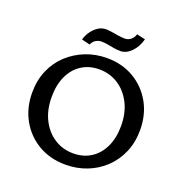

<svg xmlns="http://www.w3.org/2000/svg" viewBox="-152 -998 1091 1144"><g transform="rotate(20 394.0 -426.0)"><path d="M387 12Q290 12 215 -31.5Q140 -75 97 -151.5Q54 -228 54 -325Q54 -403 81.5 -466.5Q109 -530 157.5 -575Q206 -620 269 -645Q332 -670 404 -670Q500 -670 574.5 -626.5Q649 -583 692 -507Q735 -431 735 -333Q735 -255 707.5 -191.5Q680 -128 632 -82.5Q584 -37 521 -12.5Q458 12 387 12ZM406 -67Q471 -67 519 -98Q567 -129 593.5 -185.5Q620 -242 620 -317Q620 -401 588 -462.5Q556 -524 503 -557.5Q450 -591 383 -591Q321 -591 273 -560.5Q225 -530 198.5 -473.5Q172 -417 172 -341Q172 -257 203.5 -195.5Q235 -134 288 -100.5Q341 -67 406 -67ZM278 -710 225 -723Q234 -754 252 -778Q270 -802 292 -815.5Q314 -829 339 -829Q357 -829 378 -825.5Q399 -822 421 -818.5Q443 -815 462 -815Q483 -815 499.5 -828Q516 -841 523 -864L577 -852Q563 -800 531 -768Q499 -736 462 -736Q441 -736 419.5 -740Q398 -744 378 -747.5Q358 -751 339 -751Q319 -751 302.5 -740.5Q286 -730 278 -710Z"/></g></svg>

Font: Ysabeau SC SemiBold
Style: Regular
Weight: 600
Designer: Christian Thalmann (Catharsis Fonts)
Version: Version 2.001;gftools[0.9.30]; featfreeze: smcp